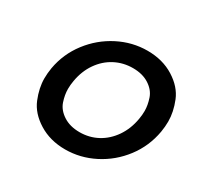

<svg xmlns="http://www.w3.org/2000/svg" viewBox="-151 -892 1121 1083"><g transform="rotate(30 409.0 -350.5)"><path d="M392 7Q294 7 220 -39Q146 -85 118.5 -152.5Q91 -220 91 -282Q91 -315 97 -351Q115 -453 177.5 -534.5Q240 -616 330 -662Q420 -708 518 -708Q617 -708 690.5 -662Q764 -616 791 -549Q818 -482 818 -420Q818 -387 812 -351Q794 -248 732 -166.5Q670 -85 580 -39Q490 7 392 7ZM414 -118Q477 -118 530 -146.5Q583 -175 619.5 -228Q656 -281 668 -351Q673 -379 673 -405Q673 -442 659 -484Q645 -526 602 -554Q559 -582 496 -582Q433 -582 379.5 -554Q326 -526 289.5 -473.5Q253 -421 241 -351Q236 -323 236 -297Q236 -259 250 -217Q264 -175 307.5 -146.5Q351 -118 414 -118Z"/></g></svg>

Font: Fz Poppins SemBd
Style: Italic
Weight: 600
Italic angle: -10°
Designer: Ninad Kale (Devanagari), Jonny Pinhorn (Latin)
Foundry: Indian Type Foundry
Version: Vit hóa bi Vntype.Com & FontZin.Com